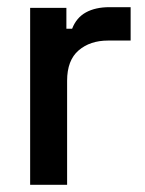

<svg xmlns="http://www.w3.org/2000/svg" viewBox="-20 -515 403 535"><path d="M64 0V-493H165V-435H181Q193 -466 219.5 -480.5Q246 -495 285 -495H344V-402H281Q231 -402 199 -374.5Q167 -347 167 -290V0Z"/></svg>

Font: Space Grotesk Frontify Medium
Style: Regular
Weight: 500
Designer: Florian Karsten
Version: Version 2.000